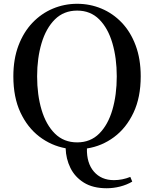

<svg xmlns="http://www.w3.org/2000/svg" viewBox="-20 -773 817 1018"><path d="M389.2 -18.1Q459.5 -18.1 506.1 -64.7Q552.7 -111.3 575.9 -190.7Q599.1 -270 599.1 -368.2Q599.1 -464.8 575.9 -544.2Q552.7 -623.5 506.1 -670.2Q459.5 -716.8 389.2 -716.8Q318.4 -716.8 271.2 -670.2Q224.1 -623.5 200.4 -544.2Q176.8 -464.8 176.8 -368.2Q176.8 -270 200.4 -190.7Q224.1 -111.3 271.2 -64.7Q318.4 -18.1 389.2 -18.1ZM545.9 225.1Q472.7 225.1 424.8 195.3Q377 165.5 353.3 117.2Q329.6 68.8 328.1 13.2Q251 -1 188.2 -49.1Q125.5 -97.2 88.1 -177.2Q50.8 -257.3 50.8 -368.2Q50.8 -460 77.9 -531.5Q105 -603 152.1 -652.3Q199.2 -701.7 260.3 -727.3Q321.3 -752.9 389.2 -752.9Q457 -752.9 517.8 -727.5Q578.6 -702.1 625.5 -653.1Q672.4 -604 699.2 -532.2Q726.1 -460.4 726.1 -368.2Q726.1 -256.3 687.7 -175.3Q649.4 -94.2 584.7 -46.1Q520 2 440.9 14.2Q439 91.8 478 137Q517.1 182.1 584 182.1Q628.4 182.1 670.9 165L681.2 189.9Q652.3 207 616.7 216.1Q581.1 225.1 545.9 225.1Z"/></svg>

Font: Source Han Serif TW SemiBold
Style: Regular
Weight: 600
Designer: Ryoko NISHIZUKA Ë•øÂ°öÊ∂ºÂ≠ê (kana & ideographs); Frank Grie√ühammer (Latin, Greek & Cyrillic); Wenlong ZHANG Âº†ÊñáÈæô 
Foundry: Adobe
Version: Version 2.003;hotconv 1.1.1;makeotfexe 2.6.0